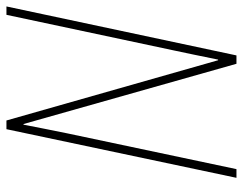

<svg xmlns="http://www.w3.org/2000/svg" viewBox="-99 -655 754 596"><g transform="rotate(-90 278.0 -357.0)"><path d="M51 0 162 -525Q170 -565 176.5 -597Q183 -629 189 -661H191L378 0H404L556 -714H530L420 -197Q414 -168 406 -130.5Q398 -93 391 -57H389L202 -714H175L24 0Z"/></g></svg>

Font: Noto Sans Display SemiCondensed Thin
Style: Italic
Weight: 250
Width: 4
Designer: Monotype Design team
Foundry: Monotype Imaging Inc.
Version: 1.000